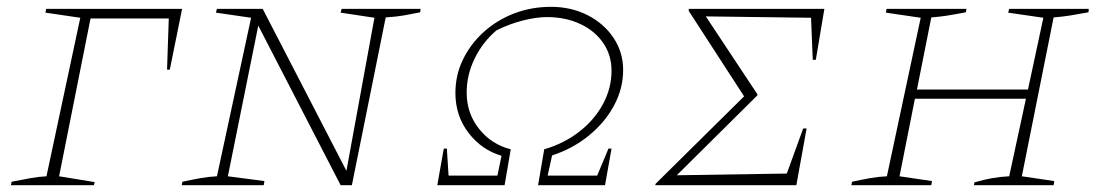

<svg xmlns="http://www.w3.org/2000/svg" viewBox="-20 -542 3214 562"><path d="M513 -516 477 -338H469L474 -488H245L153 -26L257 -9L255 0H12L14 -10Q44 -16 69 -20.5Q94 -25 116 -26L215 -490L113 -505L115 -516Z M980 -516H1211L1210 -506Q1185 -501 1163 -497Q1141 -493 1109 -491L1010 0H977L736 -467L647 -26L754 -12L752 0H512L514 -10Q541 -16 566.5 -20.5Q592 -25 615 -26L715 -490L612 -505L615 -516H749L994 -42L1076 -490L977 -505Z M1260 0 1279 -107H1288L1293 -28H1436L1448 -86Q1390 -103 1351.5 -153Q1313 -203 1313 -270Q1313 -322 1335 -367.5Q1357 -413 1395.5 -448Q1434 -483 1484.5 -502.5Q1535 -522 1593 -522Q1652 -522 1700 -497.5Q1748 -473 1776 -431Q1804 -389 1804 -337Q1804 -283 1777.5 -233.5Q1751 -184 1704 -145.5Q1657 -107 1596 -87L1583 -28H1728L1761 -107H1770L1751 0H1555L1573 -105Q1631 -122 1675.5 -156.5Q1720 -191 1745 -237.5Q1770 -284 1770 -335Q1770 -381 1745.5 -416.5Q1721 -452 1678 -472Q1635 -492 1581 -492Q1550 -492 1510.5 -482Q1471 -472 1433 -453Q1393 -419 1369.5 -371Q1346 -323 1346 -271Q1346 -210 1382.5 -164.5Q1419 -119 1475 -105L1457 0Z M1898 0 1899 -4 2158 -260 1996 -510V-516H2393L2368 -367H2359L2354 -490L2046 -494L2197 -266V-263L1961 -29L2283 -34L2331 -166H2341L2311 0Z M2472 0 2474 -10Q2501 -16 2526.5 -20.5Q2552 -25 2576 -26L2675 -490L2573 -505L2575 -516H2809L2807 -506Q2770 -499 2750.5 -496Q2731 -493 2706 -491L2664 -280H2989L3034 -490L2931 -505L2934 -516H3167L3166 -506Q3134 -500 3111.5 -496.5Q3089 -493 3064 -491L2971 -26L3066 -12L3064 0H2831L2832 -8Q2858 -16 2884 -20.5Q2910 -25 2934 -26L2983 -253H2658L2613 -26L2708 -12L2706 0Z"/></svg>

Font: Piazzolla SC Thin
Style: Italic
Weight: 100
Italic angle: -11.3°
Designer: Juan Pablo del Peral
Foundry: Huerta Tipografica
Version: Version 1.330